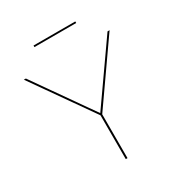

<svg xmlns="http://www.w3.org/2000/svg" viewBox="-184 -925 994 1055"><g transform="rotate(-30 313.0 -397.0)"><path d="M446 -794V-784H181V-794ZM585 -658 319 -278V0H308V-278L41 -658H54L313 -289L572 -658Z"/></g></svg>

Font: EauTest Hairline
Style: Regular
Weight: 250
Designer: Christian Thalmann (Catharsis Fonts)
Version: Version 0.001;PS 000.001;hotconv 1.0.88;makeotf.lib2.5.64775